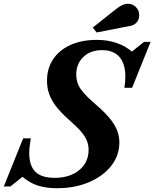

<svg xmlns="http://www.w3.org/2000/svg" viewBox="-66 -982 813 1011"><path d="M234.5 9Q176 9 132.8 -5Q89.5 -19 52.5 -51L-11.5 0H-46L56 -253.5H96Q92.5 -231.5 90.2 -212Q88 -192.5 88 -175.5Q88 -109 120.5 -77.2Q153 -45.5 221.5 -45.5Q301 -45.5 350.8 -86Q400.5 -126.5 400.5 -193.5Q400.5 -219 391.2 -241.8Q382 -264.5 359.8 -290.2Q337.5 -316 298 -350.5Q255.5 -388 230 -421Q204.5 -454 193 -486.8Q181.5 -519.5 181.5 -557Q181.5 -622 213.8 -670.2Q246 -718.5 305 -745.2Q364 -772 444 -772Q555.5 -772 628.5 -710.5L692.5 -761.5H727L629.5 -519.5H589Q591.5 -535.5 592.8 -550Q594 -564.5 594 -578Q594 -646.5 562.8 -682.2Q531.5 -718 471.5 -718Q410.5 -718 373 -682.2Q335.5 -646.5 335.5 -588.5Q335.5 -546 359.5 -512.2Q383.5 -478.5 438 -432Q483 -393.5 510.2 -360.8Q537.5 -328 550 -296.8Q562.5 -265.5 562.5 -231.5Q562.5 -163 519.5 -108.5Q476.5 -54 402.2 -22.5Q328 9 234.5 9ZM442.5 -811 422.5 -837 546 -935Q562 -947.5 577 -954.8Q592 -962 607.5 -962Q633 -962 650 -944.5Q667 -927 667 -901.5Q667 -880 654.5 -865Q642 -850 621.5 -846Z"/></svg>

Font: Libre Caslon Text
Style: Italic
Weight: 400
Italic angle: -22.583°
Designer: Pablo Impallari, Rodrigo Fuenzalida, Katja Schimmel
Foundry: Pablo Impallari, Rodrigo Fuenzalida
Version: Version 2.000